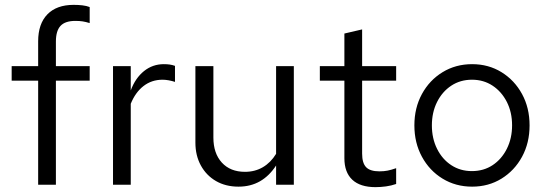

<svg xmlns="http://www.w3.org/2000/svg" viewBox="-20 -760 2252 790"><path d="M137 0V-428H28V-488H137V-590Q137 -662 175 -701Q213 -740 283 -740Q303 -740 319.5 -738Q336 -736 349 -731V-665Q333 -670 320 -672Q307 -674 290 -674Q248 -674 229 -653.5Q210 -633 210 -589V-488H349V-428H210V0Z M445 0V-488H518V-388Q537 -439 572.5 -467.5Q608 -496 654 -496Q667 -496 678 -494.5Q689 -493 700 -489V-423Q688 -427 674.5 -429.5Q661 -432 649 -432Q604 -432 570.5 -406Q537 -380 518 -333V0Z M961.3 8Q908.6 8 868.8 -15Q829 -38 806.5 -79Q784 -120 784 -173V-488H858V-194Q858 -129.1 892.8 -91Q927.6 -53 988 -53Q1029 -53 1061.5 -72Q1094 -91 1116 -127V-488H1189V0H1116V-79Q1088 -36 1049.5 -14Q1011 8 961.3 8Z M1525 10Q1462 10 1429.5 -20.5Q1397 -51 1397 -109V-428H1296V-488H1397V-622L1470 -639V-488H1610V-428H1470V-128Q1470 -89 1486.5 -72Q1503 -55 1541 -55Q1560 -55 1575 -58Q1590 -61 1610 -68V-3Q1590 4 1568 7Q1546 10 1525 10Z M1922.5 8Q1855 8 1801 -25Q1747 -58 1716 -115.2Q1685 -172.3 1685 -244.2Q1685 -316 1716 -373Q1747 -430 1801 -463Q1855 -496 1922.5 -496Q1990 -496 2043.5 -463Q2097 -430 2128 -373.1Q2159 -316.2 2159 -244.1Q2159 -172 2128 -115Q2097 -58 2043.5 -25Q1990 8 1922.5 8ZM1921.5 -56Q1970 -56 2007 -80.5Q2044 -105 2065.5 -147.9Q2087 -190.9 2087 -244.4Q2087 -298 2065.5 -340.5Q2043.9 -383 2006.8 -407.5Q1969.7 -432 1922 -432Q1874 -432 1836.8 -407.5Q1799.6 -382.9 1778.3 -340.3Q1757 -297.7 1757 -244Q1757 -190.5 1778.3 -147.7Q1799.6 -104.8 1836.8 -80.4Q1874 -56 1921.5 -56Z"/></svg>

Font: Red Hat Text VF
Style: Regular
Weight: 300
Designer: Pentagram, MCKL
Foundry: Pentagram, MCKL
Version: Version 1.023